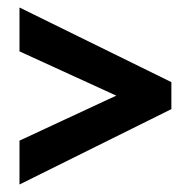

<svg xmlns="http://www.w3.org/2000/svg" viewBox="-20 -698 510 512"><path d="M32 -206V-323L290 -443L32 -561V-678L437 -479V-407Z"/></svg>

Font: Noto Sans Kannada UI ExtraCondensed
Style: Bold
Weight: 700
Width: 2
Designer: Jelle Bosma - Monotype Design Team
Foundry: Monotype Imaging Inc.
Version: Version 2.005; ttfautohint (v1.8.4.7-5d5b)